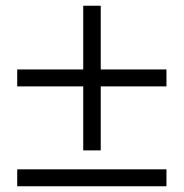

<svg xmlns="http://www.w3.org/2000/svg" viewBox="-20 -649 640 669"><path d="M270 -348H40V-407H270V-629H331V-407H560V-348H331V-125H270ZM40 -59H560V0H40Z"/></svg>

Font: Krub
Style: Regular
Weight: 400
Designer: Ekaluck Peanpanawate
Foundry: Cadson Demak Co.,Ltd.
Version: Version 1.000; ttfautohint (v1.6)